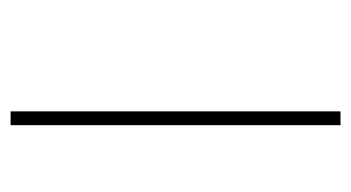

<svg xmlns="http://www.w3.org/2000/svg" viewBox="-170 -492 662 362"><g transform="rotate(90 161.0 -311.0)"><path d="M190 -622V0H216V-622Z"/></g></svg>

Font: Noto Sans Condensed Thin
Style: Italic
Weight: 100
Width: 3
Italic angle: -12°
Designer: Monotype Design Team
Foundry: Monotype Imaging Inc.
Version: Version 2.013